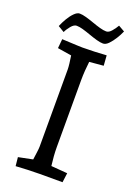

<svg xmlns="http://www.w3.org/2000/svg" viewBox="-165 -945 716 1015"><g transform="rotate(20 192.5 -437.5)"><path d="M61 5 56 -44 170 -67 131 -28Q133 -37 136 -58.5Q139 -80 142 -102.5Q145 -125 145 -135V-570Q145 -581 142.5 -602.5Q140 -624 136.5 -646Q133 -668 131 -678L170 -640L58 -658L63 -710Q82 -709 105 -708Q128 -707 148.5 -706Q169 -705 178 -705Q212 -705 245.5 -706.5Q279 -708 313 -710L317 -653L204 -643L242 -678Q241 -670 238 -647Q235 -624 233 -595Q231 -566 231 -540V-165Q231 -139 233 -112.5Q235 -86 238 -63.5Q241 -41 243 -28L204 -63L330 -53L323 0H195Q162 0 128.5 1.5Q95 3 61 5ZM57 -748 22 -769Q31 -791 44.5 -814Q58 -837 74 -853Q90 -869 104 -869Q119 -869 140.5 -863Q162 -857 185.5 -848.5Q209 -840 230.5 -834Q252 -828 267 -828Q282 -828 297 -846Q312 -864 321 -880L356 -860Q347 -839 333 -816.5Q319 -794 303.5 -778Q288 -762 273 -762Q258 -762 236.5 -768Q215 -774 191.5 -782.5Q168 -791 147 -797Q126 -803 111 -803Q96 -803 80.5 -784.5Q65 -766 57 -748Z"/></g></svg>

Font: Andada Pro
Style: Regular
Weight: 400
Designer: Carolina Giovagnoli
Foundry: Huerta Tipografica
Version: Version 3.003